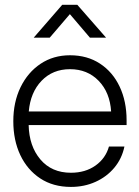

<svg xmlns="http://www.w3.org/2000/svg" viewBox="-20 -751 568 782"><path d="M269 10.3Q196.3 10.3 143.8 -24.4Q91.3 -59.1 62.7 -119.4Q34.2 -179.7 34.2 -257.3Q34.2 -335 63.7 -395.8Q93.3 -456.5 145.3 -491.2Q197.3 -525.9 265.1 -525.9Q335.4 -525.9 387.2 -491.9Q439 -458 467.3 -398.2Q495.6 -338.4 495.6 -261.2V-241.7H96.7Q98.6 -155.8 144.5 -101.6Q190.4 -47.4 269 -47.4Q327.6 -47.4 368.9 -76.7Q410.2 -106 423.8 -154.3H486.8Q476.6 -105 445.6 -67.9Q414.6 -30.8 368.9 -10.3Q323.2 10.3 269 10.3ZM97.2 -296.9H432.6Q427.7 -374.5 381.8 -421.9Q335.9 -469.2 265.1 -469.2Q194.8 -469.2 149.4 -422.1Q104 -375 97.2 -296.9ZM182.6 -597.7H117.7V-598.1L233.4 -731.4H294.9L411.6 -598.1V-597.7H346.2L264.6 -693.4Z"/></svg>

Font: Inter Display Light
Style: Regular
Weight: 300
Designer: Rasmus Andersson
Foundry: rsms
Version: Version 4.000;git-a52131595